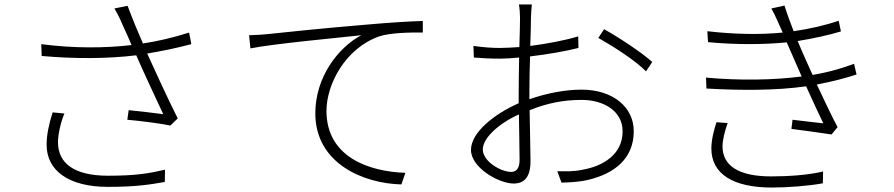

<svg xmlns="http://www.w3.org/2000/svg" viewBox="-20 -808 4010 861"><path d="M216 -304C199 -251 189 -202 189 -159C189 -43 288 30 464 30C595 30 654 19 719 8L720 -47C650 -31 592 -20 465 -20C313 -20 240 -75 240 -171C240 -200 251 -259 269 -299ZM828 -662C756 -639 687 -623 621 -613C598 -666 581 -706 552 -782L493 -770C506 -748 515 -731 531 -694C546 -661 558 -635 570 -606C452 -592 309 -591 165 -610L167 -557C314 -544 459 -544 591 -560C621 -490 680 -365 712 -296C676 -301 597 -310 557 -314L551 -271C610 -266 708 -253 744 -245L777 -277C733 -364 674 -494 640 -568C702 -578 770 -592 838 -610Z M1097 -650 1103 -591C1206 -612 1512 -640 1600 -650C1495 -594 1394 -461 1394 -300C1394 -74 1611 15 1780 19L1798 -33C1641 -38 1444 -100 1444 -311C1444 -428 1527 -591 1681 -645C1730 -661 1818 -663 1876 -662V-714C1812 -712 1729 -707 1617 -697C1435 -682 1234 -661 1180 -655C1160 -653 1134 -651 1097 -650Z M2273 -37C2226 -37 2145 -84 2145 -138C2145 -189 2216 -254 2307 -295C2308 -214 2310 -133 2310 -90C2310 -59 2299 -37 2273 -37ZM2354 -396C2354 -442 2355 -500 2357 -555C2433 -564 2516 -578 2574 -593L2573 -645C2515 -627 2434 -612 2358 -602C2360 -660 2361 -709 2361 -730C2362 -752 2363 -770 2365 -788H2307C2310 -772 2312 -748 2312 -728C2312 -710 2311 -659 2309 -597C2278 -595 2248 -593 2223 -593C2187 -593 2155 -595 2103 -602L2105 -550C2139 -547 2178 -545 2224 -545C2248 -545 2277 -547 2308 -550C2307 -495 2306 -438 2306 -392V-345C2198 -298 2092 -214 2092 -136C2092 -56 2217 15 2283 15C2330 15 2359 -12 2359 -86C2359 -135 2356 -228 2355 -314C2433 -345 2505 -360 2588 -360C2685 -360 2772 -312 2772 -219C2772 -115 2684 -63 2593 -47C2554 -38 2513 -40 2479 -40L2498 11C2528 10 2572 9 2616 -1C2739 -30 2822 -99 2822 -220C2822 -328 2728 -406 2588 -406C2517 -406 2434 -391 2354 -363ZM2663 -638C2728 -601 2827 -539 2877 -488L2905 -530C2860 -571 2756 -640 2689 -677Z M3193 -260C3182 -226 3170 -182 3170 -142C3170 -27 3269 33 3441 33C3511 33 3605 26 3670 14L3671 -39C3600 -22 3510 -17 3438 -17C3289 -17 3220 -67 3220 -152C3220 -179 3231 -224 3243 -256ZM3810 -522C3765 -505 3702 -485 3624 -472C3602 -520 3584 -561 3574 -584L3557 -624C3626 -635 3698 -651 3751 -667L3741 -715C3683 -695 3609 -678 3539 -668C3524 -707 3509 -747 3498 -783L3439 -770C3449 -752 3457 -737 3469 -709C3475 -695 3482 -679 3490 -662C3390 -652 3273 -654 3152 -668L3155 -619C3280 -607 3406 -608 3508 -618C3515 -602 3522 -586 3529 -570C3540 -544 3557 -506 3575 -465C3452 -449 3299 -446 3146 -460L3148 -411C3303 -402 3463 -402 3595 -421C3623 -359 3652 -296 3672 -255C3639 -259 3587 -264 3534 -271L3529 -230C3591 -222 3663 -212 3709 -205L3736 -238C3709 -288 3675 -361 3643 -429C3717 -443 3776 -459 3821 -474Z"/></svg>

Font: Genne Gothic Light
Style: Regular
Weight: 300
Designer: Ryoko NISHIZUKA (kana & ideographs); Paul D. Hunt (Latin, Greek & Cyrillic); Wenlong ZHANG (bopomofo); Sandoll Communica
Foundry: Adobe Systems Incorporated
Version: Version 1.004;PS 1.004;hotconv 16.6.51;makeotf.lib2.5.65220